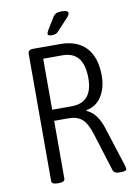

<svg xmlns="http://www.w3.org/2000/svg" viewBox="-95 -924 689 986"><g transform="rotate(-10 250.0 -431.0)"><path d="M123 2Q93 2 93 -16V-677Q93 -700 118 -700H261Q349 -700 396 -649.5Q443 -599 443 -503Q443 -442 415.5 -397Q388 -352 335 -342V-338Q389 -316 415 -232L478 -35Q480 -27 482 -20.5Q484 -14 484 -10Q484 2 455 2H444Q419 2 413 -16L352 -211Q333 -273 307 -295Q281 -317 237 -317H162V-16Q162 2 131 2ZM162 -375H263Q373 -375 373 -503Q373 -641 263 -641H162ZM228 -752Q206 -752 206 -762Q206 -767 212 -779L250 -841Q259 -855 268.5 -859.5Q278 -864 297 -864Q331 -864 331 -850Q331 -843 325.5 -835.5Q320 -828 311 -819L261 -765Q250 -752 228 -752Z"/></g></svg>

Font: Asap Condensed Light
Style: Regular
Weight: 300
Width: 3
Designer: Pablo Cosgaya
Foundry: Omnibus-Type
Version: Version 3.001; ttfautohint (v1.8.4.7-5d5b)